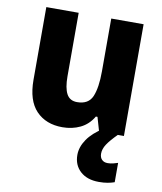

<svg xmlns="http://www.w3.org/2000/svg" viewBox="-87 -619 784 929"><g transform="rotate(10 305.0 -154.5)"><path d="M543 -549V0H421L401 -69H393Q369 -28 329.5 -9Q290 10 242 10Q161 10 113 -40Q65 -90 65 -192V-549H224V-237Q224 -180 239.5 -151Q255 -122 291 -122Q347 -122 365.5 -165.5Q384 -209 384 -290V-549ZM449 103Q449 122 459.5 132.5Q470 143 488 143Q502 143 515.5 139.5Q529 136 538 133V228Q524 233 505.5 236.5Q487 240 462 240Q404 240 370.5 209.5Q337 179 337 129Q337 90 363 52Q389 14 441 -18L513 0Q480 33 464.5 56.5Q449 80 449 103Z"/></g></svg>

Font: Noto Sans Telugu SemiCondensed ExtraBold
Style: Regular
Weight: 800
Width: 4
Designer: Jelle Bosma - Monotype Design Team
Foundry: Monotype Imaging Inc.
Version: Version 2.005; ttfautohint (v1.8.4.7-5d5b)